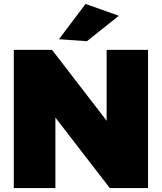

<svg xmlns="http://www.w3.org/2000/svg" viewBox="-20 -954 821 974"><path d="M50 -701H244L583 -261L521 -240V-701H731V0H537L199 -438L261 -459V0H50ZM414 -934 583 -874 421 -745 279 -755Z"/></svg>

Font: Alexandria Black
Style: Regular
Weight: 900
Designer: Mohamed Gaber
Foundry: Kief Type Foundry
Version: Version 5.100